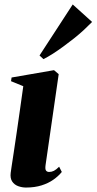

<svg xmlns="http://www.w3.org/2000/svg" viewBox="-20 -830 434 862"><path d="M96.5 12Q79 12 61.8 5.8Q44.5 -0.5 34.8 -15Q25 -29.5 28 -54Q28.5 -59 32.2 -83.2Q36 -107.5 41.8 -146.5Q47.5 -185.5 54.8 -234Q62 -282.5 69.5 -336.2Q77 -390 84.5 -443L29.5 -465.5L32 -482L222.5 -515L243.5 -497L184.5 -88.5Q182 -70 186.8 -64Q191.5 -58 200.5 -58Q212 -58 222.2 -63.2Q232.5 -68.5 245.5 -81.5L257.5 -58Q242.5 -39.5 220 -23.5Q197.5 -7.5 166.8 2.2Q136 12 96.5 12ZM157.5 -581 306.5 -810 393.5 -731.5Q377.5 -715 357 -696Q336.5 -677 313 -658.2Q289.5 -639.5 265.2 -621.8Q241 -604 218 -589.2Q195 -574.5 175 -564.5Z"/></svg>

Font: Merriweather 144pt ExtraBold
Style: Italic
Weight: 800
Italic angle: -7.8°
Version: Version 2.101